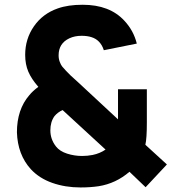

<svg xmlns="http://www.w3.org/2000/svg" viewBox="-20 -784 742 819"><path d="M606.4 -403.3V-260.3Q606.4 -193.8 600.1 -166.5L691.9 -82.5L601.1 14.6L532.2 -51.3Q474.6 -1.5 400.9 10.3Q365.2 15.6 323.7 15.6Q258.3 15.6 202.9 -3.9Q147.5 -23.4 111.3 -62.5Q55.2 -124.5 52.2 -219.7Q52.2 -316.9 105 -377.9Q119.1 -395.5 143.6 -413.6Q114.3 -446.8 100.8 -478.3Q87.4 -509.8 87.4 -549.8Q87.4 -618.2 124.8 -671.9Q162.1 -725.6 226.1 -748Q270 -763.7 332.5 -763.7Q447.8 -763.7 510.3 -695.8Q549.8 -653.8 563.5 -598.1L422.9 -569.8Q416 -592.3 400.9 -607.4Q377 -631.3 328.1 -631.3Q298.8 -631.3 275.9 -620.6Q230 -599.1 230 -547.9Q230 -532.7 234.9 -520Q239.7 -507.3 245.1 -500.5Q250.5 -493.7 261.2 -482.4Q275.9 -465.8 311.5 -434.6L483.4 -274.9V-317.9V-403.3ZM430.2 -146 247.1 -314.5Q226.1 -305.2 212.4 -288.6Q194.8 -264.2 194.8 -228Q194.8 -189.9 218.8 -159.2Q234.9 -138.7 266.1 -128.7Q297.4 -118.7 330.1 -118.7Q353 -118.7 375 -123Q406.2 -129.4 430.2 -146Z"/></svg>

Font: Manrope3 ExtraBold
Style: Bold
Weight: 800
Width: 4
Designer: Mikhail Sharanda
Foundry: Mikhail Sharanda
Version: Version 3.000;PS 003.000;hotconv 1.0.88;makeotf.lib2.5.64775